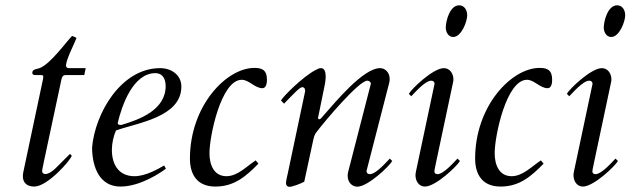

<svg xmlns="http://www.w3.org/2000/svg" viewBox="-20 -700 2410 734"><path d="M69.3 -43C67.9 -36.6 67.4 -31.2 67.4 -26.4C67.4 2.4 87.4 13.2 110.8 13.2C161.6 13.2 248.5 -85.9 254.4 -104.5L247.6 -111.8L193.4 -57.6C180.7 -44.9 165.5 -34.7 152.8 -34.7C147.5 -34.7 141.1 -38.1 141.1 -45.9C141.1 -47.4 141.1 -51.3 147 -78.6L214.8 -396C217.3 -408.2 221.7 -413.1 231.4 -413.1H302.2L307.6 -439.5H244.1C234.4 -439.5 232.4 -445.3 232.4 -450.2V-452.1C235.8 -478.5 261.7 -527.3 272.5 -554.7C269 -557.1 260.3 -561.5 255.4 -562.5C233.4 -540.5 172.9 -455.1 131.3 -439.5C120.6 -435.5 103.5 -436 103.5 -421.9C103.5 -414.1 109.4 -413.1 116.2 -413.1H138.2C142.6 -413.1 145.5 -411.6 145.5 -405.8C145.5 -403.8 145 -400.9 144.5 -397.9Z M332 -136.2C332.5 -59.6 361.3 13.2 440.4 13.2C518.1 13.2 597.7 -42.5 614.3 -55.2L607.4 -67.4C584 -53.7 536.6 -26.4 494.1 -26.4C431.6 -26.4 407.7 -74.2 407.7 -126.5C407.7 -152.3 413.6 -178.7 423.3 -201.2C504.4 -230.5 673.3 -251.5 673.3 -369.1C673.3 -414.1 634.3 -439.5 592.3 -439.5C442.4 -439.5 343.3 -266.6 332 -136.2ZM430.2 -230.5C445.3 -294.9 487.8 -420.4 574.2 -420.4C602.1 -420.4 613.3 -397.5 613.3 -371.1C613.3 -280.3 515.1 -243.2 443.4 -222.2C433.1 -222.2 430.2 -224.1 430.2 -230.5Z M957.5 -86.9C923.3 -64.5 888.2 -26.4 845.7 -26.4C797.4 -26.4 780.8 -70.3 780.8 -114.7C780.8 -179.7 825.2 -395 904.3 -395C932.1 -395 954.1 -362.8 983.4 -362.8C998.5 -362.8 1000.5 -384.8 1000.5 -395C1000.5 -429.7 985.4 -440.4 952.6 -440.4C844.7 -440.4 706.1 -294.4 706.1 -93.8C706.1 -32.7 733.9 13.2 803.2 13.2C877 13.2 921.4 -27.3 967.8 -74.2Z M1468.3 -384.8C1469.2 -389.2 1469.7 -393.6 1469.7 -397.9C1469.7 -422.9 1452.6 -439.5 1433.1 -439.5C1368.2 -439.5 1262.7 -310.1 1215.3 -256.8C1210.4 -251 1205.6 -244.1 1200.2 -244.1C1197.8 -244.1 1195.8 -245.6 1195.8 -249.5C1222.2 -378.4 1222.2 -378.9 1222.2 -378.9C1223.1 -384.8 1225.1 -396.5 1225.1 -406.7C1225.1 -423.3 1221.2 -439.5 1207.5 -439.5C1200.7 -439.5 1197.3 -438 1187 -432.6C1137.7 -407.2 1062.5 -331.5 1054.2 -315.9L1065.9 -303.7C1102.5 -341.3 1125.5 -366.7 1135.3 -366.7C1143.1 -366.7 1146.5 -360.8 1146.5 -353V-351.1L1081.1 -41.5C1079.6 -34.2 1073.2 -7.8 1073.2 0C1073.2 6.8 1077.6 14.2 1086.9 14.2C1097.2 14.2 1127 3.4 1143.1 -5.4L1178.2 -168C1182.1 -186.5 1188 -192.4 1192.9 -198.7C1223.6 -239.3 1351.6 -390.6 1383.8 -391.6C1390.6 -391.6 1397.5 -386.7 1397.5 -380.9V-378.9L1310.5 -41C1309.6 -36.6 1309.1 -32.2 1309.1 -27.8C1309.1 -2.9 1326.2 13.7 1345.7 13.7C1386.7 13.7 1469.2 -65.4 1479.5 -84.5L1470.2 -93.8C1460 -84 1418.5 -34.2 1393.6 -34.2C1386.7 -34.2 1381.3 -39.1 1381.3 -44.9V-46.9Z M1711.9 -384.8C1712.9 -388.7 1713.4 -392.6 1713.4 -396.5C1713.4 -418 1700.2 -439.5 1676.8 -439.5C1635.7 -439.5 1553.2 -360.4 1543 -341.3L1552.2 -332C1562.5 -341.8 1604 -391.6 1628.9 -391.6C1635.7 -391.6 1641.1 -386.7 1641.1 -380.9V-378.9L1570.8 -47.4C1568.4 -36.6 1568.4 -33.7 1568.4 -29.8C1568.4 -8.3 1581.1 13.2 1604.5 13.2C1645.5 13.2 1728 -65.4 1738.3 -84.5L1729 -93.8C1718.8 -84 1677.2 -34.2 1652.3 -34.2C1645 -34.2 1640.6 -38.1 1640.6 -44.9C1640.6 -51.3 1641.1 -50.3 1711.9 -384.8ZM1684.1 -594.7C1684.1 -578.6 1693.4 -558.6 1712.4 -558.6C1744.1 -558.6 1766.1 -617.7 1766.1 -641.6C1766.1 -659.7 1756.3 -679.7 1735.4 -679.7C1699.7 -679.7 1684.6 -621.1 1684.1 -594.7Z M2047.9 -86.9C2013.7 -64.5 1978.5 -26.4 1936 -26.4C1887.7 -26.4 1871.1 -70.3 1871.1 -114.7C1871.1 -179.7 1915.5 -395 1994.6 -395C2022.5 -395 2044.4 -362.8 2073.7 -362.8C2088.9 -362.8 2090.8 -384.8 2090.8 -395C2090.8 -429.7 2075.7 -440.4 2043 -440.4C1935.1 -440.4 1796.4 -294.4 1796.4 -93.8C1796.4 -32.7 1824.2 13.2 1893.6 13.2C1967.3 13.2 2011.7 -27.3 2058.1 -74.2Z M2315.9 -384.8C2316.9 -388.7 2317.4 -392.6 2317.4 -396.5C2317.4 -418 2304.2 -439.5 2280.8 -439.5C2239.7 -439.5 2157.2 -360.4 2147 -341.3L2156.2 -332C2166.5 -341.8 2208 -391.6 2232.9 -391.6C2239.7 -391.6 2245.1 -386.7 2245.1 -380.9V-378.9L2174.8 -47.4C2172.4 -36.6 2172.4 -33.7 2172.4 -29.8C2172.4 -8.3 2185.1 13.2 2208.5 13.2C2249.5 13.2 2332 -65.4 2342.3 -84.5L2333 -93.8C2322.8 -84 2281.2 -34.2 2256.3 -34.2C2249 -34.2 2244.6 -38.1 2244.6 -44.9C2244.6 -51.3 2245.1 -50.3 2315.9 -384.8ZM2288.1 -594.7C2288.1 -578.6 2297.4 -558.6 2316.4 -558.6C2348.1 -558.6 2370.1 -617.7 2370.1 -641.6C2370.1 -659.7 2360.4 -679.7 2339.4 -679.7C2303.7 -679.7 2288.6 -621.1 2288.1 -594.7Z"/></svg>

Font: Cardo
Style: Italic
Weight: 400
Designer: David J. Perry
Foundry: David J. Perry
Version: Version 0.99